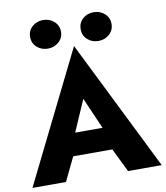

<svg xmlns="http://www.w3.org/2000/svg" viewBox="-98 -998 932 1078"><g transform="rotate(-10 367.5 -459.0)"><path d="M133 -836Q133 -801 158.5 -778Q184 -755 221 -755Q257 -755 283 -778Q309 -801 309 -836Q309 -872 283 -895Q257 -918 221 -918Q184 -918 158.5 -895Q133 -872 133 -836ZM508 -748Q544 -748 570 -771Q596 -794 596 -830Q596 -866 570 -889Q544 -912 508 -912Q471 -912 445.5 -889Q420 -866 420 -830Q420 -794 445.5 -771Q471 -748 508 -748ZM445 -264H289L367 -443ZM478 -135 544 0H736L367 -744L-1 0H190L255 -135Z"/></g></svg>

Font: Glinicke Jost Bold
Style: Bold
Weight: 700
Version: Version 3.710